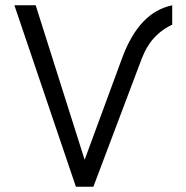

<svg xmlns="http://www.w3.org/2000/svg" viewBox="-20 -710 708 730"><path d="M268.6 0H335L519 -487.3C528.3 -508.3 550.8 -576.7 634.8 -616.2V-689.9C551.3 -672.4 487.8 -607.9 443.8 -487.8L301.8 -102.5L115.7 -689.9H34.7Z"/></svg>

Font: HK Grotesk
Style: Regular
Weight: 400
Designer: Alfredo Marco Pradil and Stefan Peev
Foundry: Hanken Design Co.
Version: Version 1.045;PS 001.045;hotconv 1.0.88;makeotf.lib2.5.64775